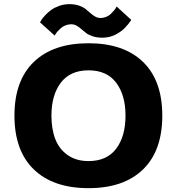

<svg xmlns="http://www.w3.org/2000/svg" viewBox="-20 -920 890 950"><path d="M486.5 -733.5Q460 -733.5 439.2 -740.2Q418.5 -747 405.8 -756.8Q393 -766.5 382 -776.5Q371 -786.5 358.5 -793.2Q346 -800 332 -800Q317.5 -800 303.5 -794.2Q289.5 -788.5 280.5 -780.2Q271.5 -772 264.2 -763.8Q257 -755.5 254 -750L250.5 -744L178 -809.5Q180 -814 186 -823Q192 -832 204.8 -845.8Q217.5 -859.5 233.5 -871Q249.5 -882.5 273.2 -891Q297 -899.5 323 -899.5Q349.5 -899.5 370.2 -892.5Q391 -885.5 403.8 -875.2Q416.5 -865 427.5 -855Q438.5 -845 451 -838Q463.5 -831 477.5 -831Q492 -831 505.8 -836.8Q519.5 -842.5 528.2 -851Q537 -859.5 544 -868Q551 -876.5 554 -882L557 -888L629.5 -821.5Q629 -821 624 -813.5Q619 -806 613.5 -799.5Q608 -793 598.8 -783Q589.5 -773 578.2 -765Q567 -757 553.2 -749.5Q539.5 -742 522.2 -737.8Q505 -733.5 486.5 -733.5ZM418 11Q243.5 11 147.5 -81.5Q51.5 -174 51.5 -348Q51.5 -521.5 147.5 -613.8Q243.5 -706 418 -706Q592 -706 687.5 -613.8Q783 -521.5 783 -348Q783 -174 687.5 -81.5Q592 11 418 11ZM418 -123Q508.5 -123 554.8 -184.2Q601 -245.5 601 -348Q601 -449.5 554.8 -510.8Q508.5 -572 418 -572Q327.5 -572 281 -510.8Q234.5 -449.5 234.5 -348Q234.5 -281 253.8 -231.5Q273 -182 315 -152.5Q357 -123 418 -123Z"/></svg>

Font: League Mono Wide
Style: Bold
Weight: 700
Width: 8
Designer: Tyler Finck
Foundry: The League of Moveable Type / Tyler Finck
Version: Version 2.210